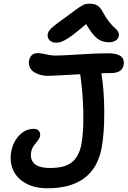

<svg xmlns="http://www.w3.org/2000/svg" viewBox="-20 -1032 684 1030"><path d="M279.8 -803.2Q258.3 -803.2 245.8 -816.2Q233.4 -829.1 235.8 -848.1Q237.3 -862.8 255.1 -880.1Q272.9 -897.5 336.9 -942.9Q352.1 -953.6 372.1 -968.8Q392.1 -983.9 400.1 -989.5Q408.2 -995.1 419.9 -1001.7Q431.6 -1008.3 440.4 -1010.3Q449.2 -1012.2 460.9 -1012.2Q487.8 -1012.2 503.9 -1001.5Q520 -990.7 534.2 -962.9Q548.8 -935.1 566.4 -913.6Q584 -892.1 595.5 -882.8Q606.9 -873.5 613.3 -862.3Q619.6 -851.1 617.2 -837.9Q614.3 -823.2 599.6 -814.2Q585 -805.2 564.9 -805.2Q528.3 -805.2 502.2 -825Q476.1 -844.7 441.9 -902.8Q400.4 -867.2 372.3 -845.9Q344.2 -824.7 326.7 -815.9Q309.1 -807.1 300.5 -805.2Q292 -803.2 279.8 -803.2ZM233.9 -22Q164.6 -22 116.5 -49.6Q68.4 -77.1 49.3 -122.6Q30.3 -168 41 -223.1Q51.3 -272.5 84 -306.6Q116.7 -340.8 161.1 -340.8Q180.2 -340.8 189 -329.3Q197.8 -317.9 194.8 -300.8Q192.4 -288.6 172.1 -264.6Q151.9 -240.7 147.9 -220.2Q139.2 -179.2 163.3 -155Q187.5 -130.9 249 -130.9Q327.1 -130.9 365 -160.9Q402.8 -190.9 417 -257.8Q429.7 -333 426.8 -438Q423.8 -543 410.2 -633.8Q257.3 -625 236.8 -625Q217.8 -625 199.2 -629.6Q180.7 -634.3 164.6 -643.8Q148.4 -653.3 140.4 -670.2Q132.3 -687 136.2 -709Q145.5 -747.1 182.1 -747.1Q199.2 -747.1 226.6 -740.5Q253.9 -733.9 274.9 -733.9Q316.4 -733.9 404.8 -740Q493.2 -746.1 561 -746.1Q579.6 -746.1 594.5 -743.4Q609.4 -740.7 622.3 -734.1Q635.3 -727.5 640.9 -714.4Q646.5 -701.2 643.1 -682.1Q633.8 -640.1 576.2 -640.1Q567.9 -640.1 550.5 -639.6Q533.2 -639.2 523.9 -639.2Q538.6 -551.8 539.3 -434.6Q540 -317.4 524.9 -236.8Q483.4 -22 233.9 -22Z"/></svg>

Font: Shantell Sans Bouncy
Style: Italic
Weight: 500
Italic angle: -11.31°
Designer: Stephen Nixon, Anya Danilova, Shantell Martin
Foundry: Arrow Type
Version: Version 1.006;[9816181b4]